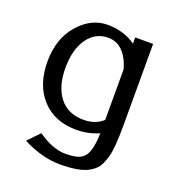

<svg xmlns="http://www.w3.org/2000/svg" viewBox="-116 -544 740 807"><g transform="rotate(20 253.5 -140.0)"><path d="M436 -439.9V-78.1Q436 26.4 424.8 65.4Q413.6 104.5 399.9 121.1Q385.7 137.7 362.3 149.9Q321.8 169.9 240.5 169.9Q159.2 169.9 73.2 125L123 73.2Q189.9 120.1 246.1 120.1Q280.8 120.1 301.5 113.8Q322.3 107.4 334 90.8Q354 63 356 -11.2Q308.6 9.8 254.9 9.8Q157.7 9.8 100.8 -52.5Q43.9 -114.7 43.9 -218.3Q43.9 -321.8 100.3 -386Q156.7 -450.2 229.5 -450.2Q302.2 -450.2 356 -412.1V-439.9ZM356 -70.8V-296.9Q343.3 -344.2 316.4 -372.1Q289.6 -399.9 250 -399.9Q193.4 -399.9 158.7 -351.1Q124 -302.2 124 -219.2Q124 -136.2 161.9 -88.1Q199.7 -40 270 -40Q322.3 -40 356 -70.8Z"/></g></svg>

Font: Pfennig
Style: Medium
Weight: 500
Version: Version 20120410 ; ttfautohint (v0.8)